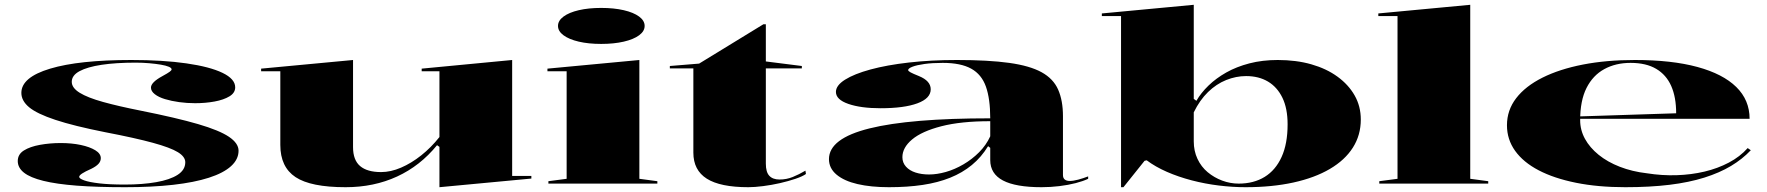

<svg xmlns="http://www.w3.org/2000/svg" viewBox="-20 -765 7361 800"><path d="M501 15Q384 15 299.5 8.5Q215 2 160.5 -11.5Q106 -25 80 -45.5Q54 -66 54 -94Q54 -122 79.5 -138Q105 -154 146.5 -161.5Q188 -169 233 -169Q279 -169 316.5 -161Q354 -153 377 -139Q400 -125 400 -106Q400 -93 390.5 -82.5Q381 -72 361 -62Q334 -50 322 -42Q310 -34 310 -28Q310 -21 330.5 -13.5Q351 -6 393.5 -1Q436 4 500 4Q574 4 631 -6Q688 -16 720 -36.5Q752 -57 752 -89Q752 -112 721 -131Q690 -150 617 -170Q544 -190 419 -214Q288 -240 211 -265.5Q134 -291 101.5 -318Q69 -345 69 -378Q69 -443 189 -479Q309 -515 527 -515Q659 -515 756.5 -501Q854 -487 907 -461.5Q960 -436 960 -401Q960 -378 936 -363.5Q912 -349 874 -342Q836 -335 793 -335Q759 -335 726.5 -339.5Q694 -344 667.5 -352Q641 -360 625 -372.5Q609 -385 609 -400Q609 -422 657 -448Q679 -460 687 -466Q695 -472 695 -476Q695 -482 683 -487Q671 -492 650.5 -495.5Q630 -499 602.5 -501.5Q575 -504 545 -504Q463 -504 403.5 -495Q344 -486 311.5 -468.5Q279 -451 279 -424Q279 -399 312 -378.5Q345 -358 410 -340Q475 -322 566 -304Q716 -274 805 -248Q894 -222 934 -195Q974 -168 974 -137Q974 -101 942.5 -72.5Q911 -44 850.5 -24.5Q790 -5 702 5Q614 15 501 15Z M1420 15Q1275 15 1211.5 -27Q1148 -69 1148 -161V-468H1068V-479L1451 -515V-152Q1451 -98 1480.5 -73Q1510 -48 1568 -48Q1608 -48 1651 -66.5Q1694 -85 1735 -117.5Q1776 -150 1811 -194V-468H1737V-479L2114 -515V-32H2194V-21L1811 15V-153L1801 -160Q1731 -74 1634.5 -29.5Q1538 15 1420 15Z M2485 -582Q2432 -582 2391.5 -591.5Q2351 -601 2328 -618Q2305 -635 2305 -657Q2305 -679 2328 -696Q2351 -713 2391.5 -722.5Q2432 -732 2485 -732Q2538 -732 2579 -722.5Q2620 -713 2643 -696Q2666 -679 2666 -657Q2666 -635 2643 -618Q2620 -601 2579 -591.5Q2538 -582 2485 -582ZM2265 0V-10L2341 -20V-468H2261V-479L2644 -515V-20L2719 -10V0Z M3098 15Q2981 15 2925 -20.5Q2869 -56 2869 -129V-480H2771V-490L2893 -500L3161 -664H3171V-509L3321 -490V-480H3171V-83Q3171 -48 3185.5 -32.5Q3200 -17 3228 -17Q3257 -17 3283 -27.5Q3309 -38 3336 -54L3338 -40Q3324 -30 3294.5 -20Q3265 -10 3230 -2Q3195 6 3159.5 10.5Q3124 15 3098 15Z M3967 -515Q4099 -515 4185 -503Q4271 -491 4320 -464Q4369 -437 4389 -391.5Q4409 -346 4409 -281V-36Q4409 -23 4416.5 -17Q4424 -11 4437 -11Q4452 -11 4472.5 -16.5Q4493 -22 4514 -30V-20Q4493 -10 4462 -2Q4431 6 4394 10.5Q4357 15 4320 15Q4212 15 4159 -13Q4106 -41 4106 -98Q4106 -114 4106 -122Q4106 -130 4106 -136Q4106 -142 4106 -149L4097 -156Q4069 -110 4029.5 -77.5Q3990 -45 3939 -24.5Q3888 -4 3824.5 5.5Q3761 15 3684 15Q3609 15 3553 2Q3497 -11 3465.5 -37.5Q3434 -64 3434 -102Q3434 -188 3603 -230Q3772 -272 4106 -272Q4106 -353 4088 -404Q4070 -455 4026.5 -479Q3983 -503 3908 -503Q3865 -503 3832.5 -498.5Q3800 -494 3782 -487Q3764 -480 3764 -473Q3764 -469 3774 -463.5Q3784 -458 3809 -448Q3858 -428 3858 -393Q3858 -355 3802.5 -334.5Q3747 -314 3649 -314Q3567 -314 3515 -332Q3463 -350 3463 -382Q3463 -409 3501 -433Q3539 -457 3607 -475.5Q3675 -494 3767 -504.5Q3859 -515 3967 -515ZM4106 -260Q3984 -260 3902.5 -239Q3821 -218 3780.5 -184Q3740 -150 3740 -110Q3740 -87 3755 -70.5Q3770 -54 3795 -46Q3820 -38 3851 -38Q3884 -38 3921 -48.5Q3958 -59 3994 -80Q4030 -101 4059.5 -130.5Q4089 -160 4106 -197Z M4651 15V-698H4571V-709L4954 -745V-353L4965 -345Q4984 -378 5015.5 -408.5Q5047 -439 5089.5 -463Q5132 -487 5186 -501Q5240 -515 5304 -515Q5381 -515 5444 -497Q5507 -479 5553 -445.5Q5599 -412 5624.5 -367Q5650 -322 5650 -267Q5650 -202 5617 -150Q5584 -98 5521 -61Q5458 -24 5369 -4.5Q5280 15 5170 15Q5116 15 5058.5 8Q5001 1 4945.5 -13.5Q4890 -28 4842 -49Q4794 -70 4758 -97L4749 -95L4661 15ZM5141 0Q5204 0 5249.5 -28Q5295 -56 5320 -111Q5345 -166 5345 -247Q5345 -313 5323.5 -357.5Q5302 -402 5263.5 -425Q5225 -448 5172 -448Q5130 -448 5089 -431.5Q5048 -415 5013.5 -381.5Q4979 -348 4954 -297V-176Q4954 -136 4969.5 -103Q4985 -70 5012 -47.5Q5039 -25 5072.5 -12.5Q5106 0 5141 0Z M6106 -20 6181 -10V0H5727V-10L5803 -20V-698H5723V-709L6106 -745Z M6792 -515Q6946 -515 7052.5 -486Q7159 -457 7214.5 -402.5Q7270 -348 7270 -270H6562V-280L6964 -293Q6964 -360 6943.5 -406.5Q6923 -453 6881 -478Q6839 -503 6774 -503Q6712 -503 6664.5 -477Q6617 -451 6590.5 -398.5Q6564 -346 6564 -264Q6564 -223 6584 -186.5Q6604 -150 6641 -120Q6678 -90 6729.5 -70Q6781 -50 6842 -43Q6905 -33 6966 -35Q7027 -37 7082 -50Q7137 -63 7183.5 -87.5Q7230 -112 7262 -148L7275 -139Q7240 -102 7192.5 -73.5Q7145 -45 7081.5 -25Q7018 -5 6936.5 5Q6855 15 6752 15Q6638 15 6546.5 -3.5Q6455 -22 6391 -55.5Q6327 -89 6293 -136.5Q6259 -184 6259 -243Q6259 -306 6297.5 -356Q6336 -406 6407 -441.5Q6478 -477 6575.5 -496Q6673 -515 6792 -515Z"/></svg>

Font: Kalnia Expanded Medium
Style: Regular
Weight: 500
Width: 7
Designer: Frida Medrano
Foundry: Frida Medrano
Version: Version 1.105